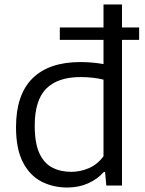

<svg xmlns="http://www.w3.org/2000/svg" viewBox="-20 -828 646 857"><path d="M280.5 9Q216 9 164 -18.2Q112 -45.5 81.8 -104.8Q51.5 -164 51.5 -260Q51.5 -405.5 125 -478.2Q198.5 -551 339 -551Q366.5 -551 393.2 -548.5Q420 -546 442 -542V-650H247V-705.5H442V-808H524.5V-705.5H601V-650H524.5V0H454.5L449 -60.5H443.5Q416 -29 374 -10Q332 9 280.5 9ZM298.5 -61Q338 -61 376.2 -77.2Q414.5 -93.5 442 -130.5V-472.5Q421 -478 394 -481Q367 -484 340 -484Q237.5 -484 186.2 -432.2Q135 -380.5 135 -267Q135 -189.5 155.5 -144.5Q176 -99.5 213 -80.2Q250 -61 298.5 -61Z"/></svg>

Font: Encode Sans SemiExpanded SemiExpanded
Style: Regular
Weight: 400
Width: 6
Designer: Multiple Designers
Foundry: Impallari Type
Version: Version 3.000; ttfautohint (v1.8.3) -l 8 -r 50 -G 200 -x 14 